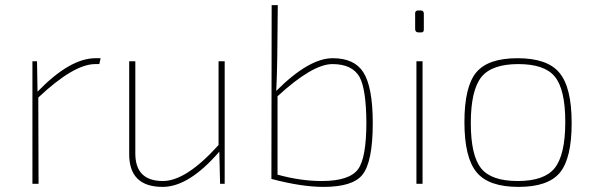

<svg xmlns="http://www.w3.org/2000/svg" viewBox="-20 -720 2315 752"><path d="M369 -469H353Q269 -469 130 -338L131 0H107V-480H125L127 -361Q254 -492 354 -492H374Z M860 0H842L839 -126Q720 12 617 12Q484 12 486 -120V-480H510V-121Q509 -11 618 -11Q709 -11 836 -152V-480H860Z M1066 -499Q1065 -426 1062 -364Q1190 -492 1283 -492Q1368 -492 1403 -437Q1440 -379 1440 -238Q1440 -85 1399 -35Q1361 12 1247 12Q1161 12 1044 -19H1043L1044 -700H1068ZM1067 -36Q1157 -11 1240 -11Q1349 -11 1383 -58Q1415 -103 1415 -242Q1414 -371 1388 -419Q1359 -469 1282 -469Q1204 -469 1067 -343Z M1628 -679Q1640 -679 1640 -666V-604Q1640 -593 1630 -593H1620Q1606 -593 1606 -606V-668Q1606 -679 1618 -679ZM1611 0V-480H1635V0Z M2171 -435Q2219 -378 2219 -238Q2219 -100 2173 -44Q2127 12 2011 12Q1894 12 1847 -45Q1799 -102 1799 -242Q1799 -380 1845 -436Q1891 -492 2007 -492Q2124 -492 2171 -435ZM1866 -419Q1824 -367 1824 -238Q1824 -110 1865 -60Q1905 -11 2008 -11Q2111 -11 2152 -61Q2194 -113 2194 -242Q2194 -370 2153 -420Q2113 -469 2010 -469Q1907 -469 1866 -419Z"/></svg>

Font: Taylor Sans Thin
Style: Regular
Weight: 100
Italic angle: -8°
Designer: Natanael Gama
Version: Version 1.001 September 8, 2015